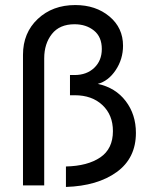

<svg xmlns="http://www.w3.org/2000/svg" viewBox="-20 -734 593 760"><path d="M241 -75Q327 -77 377 -111Q427 -145 427 -215Q427 -279 385.5 -318Q344 -357 276 -357H257V-437H275Q323 -437 353 -465.5Q383 -494 383 -540Q383 -588 352 -613Q321 -638 275 -638Q216 -638 185.5 -599.5Q155 -561 155 -503V0H71V-517Q71 -604 129.5 -659Q188 -714 278 -714Q359 -714 413 -669Q467 -624 467 -553Q467 -500 438 -456.5Q409 -413 367 -402Q437 -387 477.5 -334Q518 -281 518 -208Q518 -108 442 -53Q366 2 241 6Z"/></svg>

Font: Raleway-v4020 Medium
Style: Regular
Weight: 500
Designer: Matt McInerney, Pablo Impallari, Rodrigo Fuenzalida
Foundry: Matt McInerney, Pablo Impallari, Rodrigo Fuenzalida
Version: Version 4.020;PS 004.020;hotconv 1.0.88;makeotf.lib2.5.64775